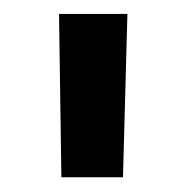

<svg xmlns="http://www.w3.org/2000/svg" viewBox="-20 -707 260 269"><path d="M66 -458.6 62.7 -687.5H158.5L152.3 -458.6Z"/></svg>

Font: Titillium Web SemiBold
Style: Regular
Weight: 600
Designer: Mohamed Gaber, Accademia di Belle Arti di Urbino
Foundry: Kief Type Foundry, Accademia di Belle Arti di Urbino
Version: Version 3.000; ttfautohint (v1.8.4)